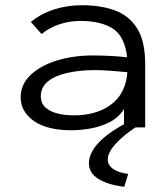

<svg xmlns="http://www.w3.org/2000/svg" viewBox="-20 -487 640 734"><path d="M254 11Q160 11 109.5 -24.5Q59 -60 59 -115Q59 -164 96.5 -200Q134 -236 197 -255.5Q260 -275 335 -275Q363 -275 396.5 -273.5Q430 -272 466 -268Q457 -348 411.5 -377.5Q366 -407 287 -407Q248 -407 209.5 -395Q171 -383 139 -357L98 -403Q137 -435 187 -451Q237 -467 293 -467Q366 -467 420 -447Q474 -427 504.5 -378Q535 -329 535 -243V0H454V-70Q433 -37 398 -19.5Q363 -2 324.5 4.5Q286 11 254 11ZM136 -119Q136 -92 154 -76Q172 -60 200.5 -53Q229 -46 262 -46Q350 -46 405.5 -88Q461 -130 467 -211Q436 -214 403 -216.5Q370 -219 343 -219Q285 -219 238 -208.5Q191 -198 163.5 -176Q136 -154 136 -119ZM470 178 455 227Q394 220 357 197.5Q320 175 320 137Q320 97 358.5 57Q397 17 466 -18L498 0Q452 30 422 63Q392 96 392 123Q392 144 412 158.5Q432 173 470 178Z"/></svg>

Font: Inconsolata Expanded
Style: Regular
Weight: 400
Width: 7
Monospace: yes
Designer: Raph Levien, Cyreal, Brenton Simpson
Foundry: Raph Levien, Cyreal, Google
Version: Version 3.000; ttfautohint (v1.8.2.53-6de2)